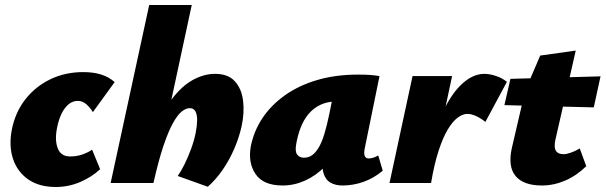

<svg xmlns="http://www.w3.org/2000/svg" viewBox="-20 -731 2419 767"><path d="M203 16Q136 16 92.5 -14.5Q49 -45 32 -96.5Q15 -148 27 -212Q41 -283 81.5 -334.5Q122 -386 181.5 -414.5Q241 -443 312 -443Q354 -443 385 -433Q416 -423 438 -403L351 -283Q341 -300 325.5 -314Q310 -328 291 -328Q270 -328 253.5 -314Q237 -300 225.5 -276Q214 -252 208 -221Q198 -172 210.5 -139Q223 -106 260 -106Q286 -106 308 -113.5Q330 -121 348 -133L380 -55Q347 -24 300.5 -4Q254 16 203 16Z M810 15 690 -28Q704 -48 718 -76.5Q732 -105 744 -138Q756 -171 762 -202Q767 -228 767.5 -250Q768 -272 761 -285.5Q754 -299 738 -299Q723 -299 706 -285.5Q689 -272 670.5 -238.5Q652 -205 632.5 -147Q613 -89 593 0H538Q561 -119 594.5 -202Q628 -285 667.5 -336.5Q707 -388 751 -412Q795 -436 839 -436Q891 -436 918 -406.5Q945 -377 951 -329Q957 -281 945 -226Q935 -181 915.5 -136Q896 -91 869 -52Q842 -13 810 15ZM422 0 576 -711H746L593 0Z M1109 10Q1032 10 1001 -35.5Q970 -81 982 -147Q994 -207 1028 -258.5Q1062 -310 1117 -349.5Q1172 -389 1246 -411Q1320 -433 1410 -433Q1440 -433 1459.5 -431.5Q1479 -430 1496 -427L1437 -138Q1429 -98 1453 -98Q1460 -98 1469.5 -100.5Q1479 -103 1491 -110L1509 -49Q1473 -19 1432 -4.5Q1391 10 1348 10Q1320 10 1300 -1.5Q1280 -13 1272 -40.5Q1264 -68 1273 -117L1300 -249L1386 -277Q1371 -210 1343.5 -157Q1316 -104 1279 -66.5Q1242 -29 1198.5 -9.5Q1155 10 1109 10ZM1194 -101Q1212 -101 1226 -110.5Q1240 -120 1252.5 -140.5Q1265 -161 1275.5 -195Q1286 -229 1296 -278L1316 -377L1374 -320Q1362 -324 1351 -325Q1340 -326 1328 -326Q1289 -326 1260.5 -312.5Q1232 -299 1212.5 -275.5Q1193 -252 1181 -221Q1169 -190 1163 -154Q1158 -125 1167.5 -113Q1177 -101 1194 -101Z M1668 0Q1693 -146 1731.5 -243Q1770 -340 1817.5 -388Q1865 -436 1915 -436Q1936 -436 1961.5 -427.5Q1987 -419 2005 -404L1919 -244Q1899 -260 1880.5 -268Q1862 -276 1847 -276Q1829 -276 1809 -261.5Q1789 -247 1769.5 -215Q1750 -183 1732.5 -130Q1715 -77 1702 0ZM1536 0 1628 -427H1786L1695 0Z M2145 10Q2071 10 2039.5 -28Q2008 -66 2025 -141L2078 -369L2138 -509L2280 -529L2199 -174Q2192 -143 2200.5 -129Q2209 -115 2231 -115Q2243 -115 2261.5 -121.5Q2280 -128 2296 -138L2322 -67Q2283 -29 2237.5 -9.5Q2192 10 2145 10ZM1995 -311 2019 -416 2379 -426 2352 -302Z"/></svg>

Font: Ysabeau Black
Style: Italic
Weight: 900
Italic angle: -12°
Version: Version 2.000;gftools[0.9.27.dev2+g8671c4b]